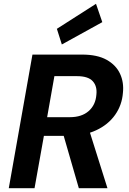

<svg xmlns="http://www.w3.org/2000/svg" viewBox="-20 -986 675 1006"><path d="M26 0 150 -700H410Q490 -700 539 -672.5Q588 -645 609 -599.5Q630 -554 624 -499Q619 -435 583 -384Q547 -333 484 -303.5Q421 -274 335 -274H210L161 0ZM393 0 304 -308H446L543 0ZM227 -372H346Q408 -372 444.5 -404Q481 -436 485 -490Q490 -534 466 -560.5Q442 -587 383 -587H265ZM304 -753 278 -835 483 -966 516 -870Z"/></svg>

Font: DM Sans 12pt
Style: Bold Italic
Weight: 700
Italic angle: -10°
Version: Version 4.004;gftools[0.9.30]